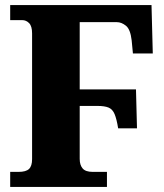

<svg xmlns="http://www.w3.org/2000/svg" viewBox="-20 -734 645 754"><path d="M20 0V-59H53Q82 -59 94 -70.5Q106 -82 106 -109V-603Q106 -631 94.5 -643Q83 -655 67 -655H20V-714H575L580 -524H502L497 -576Q492 -619 474.5 -633Q457 -647 439 -647H293V-383H514L518 -230H444Q438 -267 430 -286Q422 -305 406.5 -311.5Q391 -318 363 -318H293V-110Q293 -86 304.5 -72.5Q316 -59 344 -59H400V0Z"/></svg>

Font: Noto Serif SemiCondensed Black
Style: Regular
Weight: 900
Width: 4
Designer: Monotype Design Team
Foundry: Monotype Imaging Inc.
Version: Version 2.014; ttfautohint (v1.8.4.7-5d5b)